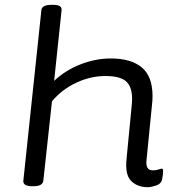

<svg xmlns="http://www.w3.org/2000/svg" viewBox="-20 -772 737 798"><path d="M594 6Q551 6 525 -20Q499 -46 506 -112L527 -329Q528 -338 528.5 -346.5Q529 -355 529 -362Q529 -411 504.5 -433.5Q480 -456 418 -456Q356 -456 296.5 -428Q237 -400 196 -351L160 -20Q157 2 118 2H114Q75 2 77 -21L152 -730Q154 -752 195 -752H199Q220 -752 228.5 -746.5Q237 -741 236 -730L205 -436Q252 -480 314.5 -504.5Q377 -529 441 -529Q524 -529 569 -492Q614 -455 614 -372Q614 -364 613.5 -355.5Q613 -347 612 -339L589 -107Q584 -64 615 -64Q629 -64 638.5 -67.5Q648 -71 652 -71Q658 -71 658 -63Q658 -62 657.5 -53Q657 -44 654 -27Q650 -8 629 -1Q608 6 594 6Z"/></svg>

Font: Asap Expanded Expanded Regular
Style: Italic
Weight: 400
Width: 7
Italic angle: -6°
Designer: Pablo Cosgaya
Foundry: Omnibus-Type
Version: Version 3.001; ttfautohint (v1.8.4.7-5d5b)